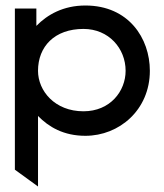

<svg xmlns="http://www.w3.org/2000/svg" viewBox="-20 -482 594 697"><path d="M34 134 118 195V-61C157 -21 211 11 290 11C413 11 524 -83 524 -225C524 -343 447 -462 290 -462C210 -462 152 -429 112 -388V-451H34ZM118 -225C118 -313 178 -377 283 -377C375 -377 436 -306 436 -225C436 -151 380 -78 283 -78C179 -78 118 -152 118 -225Z"/></svg>

Font: Charger Pro
Style: BdExt
Weight: 700
Designer: Jasper
Foundry: Cannot Into Space Fonts
Version: Version 1.09